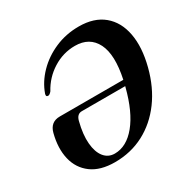

<svg xmlns="http://www.w3.org/2000/svg" viewBox="-161 -856 1000 1015"><g transform="rotate(-30 338.5 -349.0)"><path d="M52.5 -288Q67.5 -346.5 125.5 -346.5H513Q542.5 -485 506 -557.5Q469.5 -630 380.5 -630Q308.5 -630 246 -590.8Q183.5 -551.5 148.5 -486.5Q136.5 -472 127.5 -472Q112.5 -472 118 -489.5Q139.5 -550.5 188 -600.2Q236.5 -650 303.8 -679.2Q371 -708.5 449.5 -708.5Q542.5 -708.5 599 -661.5Q655.5 -614.5 671.2 -531Q687 -447.5 659 -338.5Q631.5 -231.5 574 -153.5Q516.5 -75.5 436 -33.2Q355.5 9 258.5 9Q169.5 9 116.2 -30.5Q63 -70 47 -137.2Q31 -204.5 52.5 -288ZM280 -31Q352 -31 410.8 -102.8Q469.5 -174.5 503.5 -307Q504.5 -310 505 -312.5H240Q210.5 -312.5 201 -276Q182 -201.5 186.8 -146.5Q191.5 -91.5 216 -61.2Q240.5 -31 280 -31Z"/></g></svg>

Font: Fraunces 144pt Soft SemiBold
Style: Italic
Weight: 600
Italic angle: -16°
Version: Version 1.000;[b76b70a41]